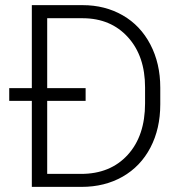

<svg xmlns="http://www.w3.org/2000/svg" viewBox="-20 -731 709 751"><path d="M104.5 0V-336.4H16.1V-386.2H104.5V-710.9H303.2Q390.6 -710.9 460 -671.1Q529.3 -631.3 568.1 -557.1Q606.9 -482.9 606.9 -388.2V-322.8Q606.9 -227.5 568.4 -153.8Q529.8 -80.1 459.7 -40Q389.6 0 298.8 0ZM314.9 -336.4H164.6V-50.8H296.9Q411.6 -50.8 479.5 -125.2Q547.4 -199.7 547.4 -326.7V-389.2Q547.4 -511.7 480.5 -585.4Q413.6 -659.2 304.2 -659.7H164.6V-386.2H314.9Z"/></svg>

Font: Roboto Light
Style: Regular
Weight: 300
Designer: Google
Version: Version 2.134; 2016; ttfautohint (v1.6)